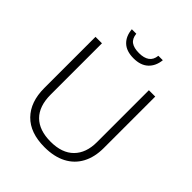

<svg xmlns="http://www.w3.org/2000/svg" viewBox="-248 -1060 1218 1218"><g transform="rotate(45 361.0 -450.5)"><path d="M359 10Q230 10 161.5 -60Q93 -130 93 -254V-714H151V-254Q151 -150 205 -96Q259 -42 362 -42Q464 -42 518 -96.5Q572 -151 572 -248V-714H629V-252Q629 -171 597.5 -112Q566 -53 505.5 -21.5Q445 10 359 10ZM500 -911Q494 -854 458.5 -821Q423 -788 360 -788Q296 -788 261.5 -820.5Q227 -853 222 -911H262Q266 -871 290.5 -853.5Q315 -836 361 -836Q405 -836 430.5 -854Q456 -872 460 -911Z"/></g></svg>

Font: Noto Sans Symbols Light
Style: Regular
Weight: 300
Version: Version 2.002